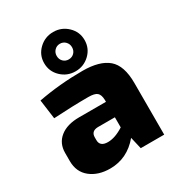

<svg xmlns="http://www.w3.org/2000/svg" viewBox="-184 -888 947 1021"><g transform="rotate(-30 290.0 -377.5)"><path d="M170 -648Q170 -698 206.5 -733Q243 -768 294 -768Q345 -768 381.5 -733Q418 -698 418 -648Q418 -597 381.5 -562Q345 -527 294 -527Q243 -527 206.5 -562Q170 -597 170 -648ZM247 -648Q247 -627 260.5 -613.5Q274 -600 294 -600Q314 -600 327.5 -613.5Q341 -627 341 -648Q341 -668 327.5 -682Q314 -696 294 -696Q274 -696 260.5 -682Q247 -668 247 -648ZM70 -368 54 -486Q186 -511 326 -511Q431 -511 482 -467.5Q533 -424 533 -317V0H389L372 -73Q300 13 195 13Q122 13 75 -24.5Q28 -62 28 -129V-179Q28 -238 70.5 -272Q113 -306 187 -306H352V-318Q351 -350 336.5 -362.5Q322 -375 283 -375Q186 -375 70 -368ZM206 -172V-155Q206 -115 255 -115Q299 -115 352 -149V-211H248Q206 -210 206 -172Z"/></g></svg>

Font: Ezarion Extra Bold
Style: Regular
Weight: 800
Designer: Natanael Gama
Version: Version 1.001;PS 001.001;hotconv 1.0.70;makeotf.lib2.5.58329